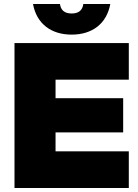

<svg xmlns="http://www.w3.org/2000/svg" viewBox="-20 -934 688 954"><path d="M52 0H620V-182H256V-276H592V-446H256V-538H620V-720H52ZM144 -914C162 -816 234 -762 336 -762C438 -762 510 -816 528 -914H394C390 -884 372 -867 336 -867C300 -867 282 -884 278 -914Z"/></svg>

Font: Aspekta 900
Style: Regular
Weight: 900
Designer: Ivo Dolenc
Version: Version 2.000